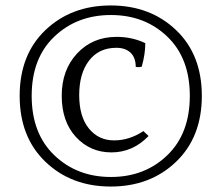

<svg xmlns="http://www.w3.org/2000/svg" viewBox="-20 -717 811 703"><path d="M407 -582Q464 -582 512 -559Q512 -519 499 -473Q490 -470 477 -472Q477 -506 458 -524Q439 -542 406 -542Q342 -542 306 -495Q270 -448 270 -369Q270 -290 305.5 -246.5Q341 -203 397.5 -203Q454 -203 505 -237L524 -219Q466 -159 388 -159Q310 -159 258 -215.5Q206 -272 206 -366.5Q206 -461 262.5 -521.5Q319 -582 407 -582ZM624.5 -607Q719 -517 719 -366Q719 -215 624.5 -124.5Q530 -34 385.5 -34Q241 -34 146.5 -124.5Q52 -215 52 -366Q52 -517 146.5 -607Q241 -697 385.5 -697Q530 -697 624.5 -607ZM179 -583Q96 -504 96 -366Q96 -228 179 -148.5Q262 -69 386 -69Q510 -69 592.5 -148.5Q675 -228 675 -366Q675 -504 592.5 -583Q510 -662 386 -662Q262 -662 179 -583Z"/></svg>

Font: Halant
Style: Regular
Weight: 400
Designer: Hitesh Malaviya (Devanagari), Satya Rajpurohit (Latin)
Foundry: Indian Type Foundry
Version: Version 1.101;PS 1.0;hotconv 1.0.78;makeotf.lib2.5.61930; tt